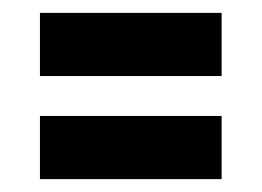

<svg xmlns="http://www.w3.org/2000/svg" viewBox="-20 -452 407 298"><path d="M42 -334V-432H324V-334ZM42 -174V-272H324V-174Z"/></svg>

Font: Bricolage Grotesque 24pt Condensed SemiBold
Style: Regular
Weight: 600
Width: 3
Designer: Mathieu Triay
Foundry: Atelier Triay
Version: Version 1.001;gftools[0.9.33.dev8+g029e19f]